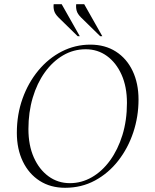

<svg xmlns="http://www.w3.org/2000/svg" viewBox="-20 -882 738 912"><path d="M289 10Q220 10 168.5 -23Q117 -56 88.5 -115Q60 -174 60 -251Q60 -338 87 -413.5Q114 -489 162 -547Q210 -605 273.5 -637.5Q337 -670 409 -670Q479 -670 530.5 -637Q582 -604 610 -545Q638 -486 638 -409Q638 -328 613 -253Q588 -178 541.5 -118.5Q495 -59 431 -24.5Q367 10 289 10ZM312 -12Q367 -12 416 -40Q465 -68 502.5 -119.5Q540 -171 561.5 -240.5Q583 -310 583 -393Q583 -470 557.5 -527Q532 -584 488 -616Q444 -648 387 -648Q329 -648 279.5 -619Q230 -590 193 -538.5Q156 -487 135.5 -418Q115 -349 115 -269Q115 -192 140.5 -134.5Q166 -77 210.5 -44.5Q255 -12 312 -12ZM456 -710 365 -799Q348 -816 344 -831.5Q340 -847 342 -862H380L466 -710ZM349 -710 258 -799Q241 -816 237 -831.5Q233 -847 235 -862H273L359 -710Z"/></svg>

Font: Spectral SC ExtraLight
Style: Italic
Weight: 275
Italic angle: -10°
Designer: Jean-Baptiste Levee
Foundry: Production Type
Version: Version 2.001